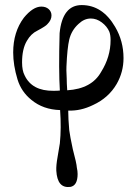

<svg xmlns="http://www.w3.org/2000/svg" viewBox="-20 -436 538 757"><path d="M440 -105Q408 -50 347 -22Q298 2 249 0Q249 32 253 77Q256 101 267 152Q282 208 283 225Q286 238 286 250Q286 296 257 301Q231 304 217.5 288Q204 272 202 237Q201 216 207 183L216 129Q222 69 217 -2Q150 -4 104 -42Q64 -74 49 -123Q32 -179 32 -229Q32 -310 74 -366Q110 -410 143 -410Q161 -410 172 -400Q183 -390 183 -375Q183 -357 167 -341Q161 -333 127 -315Q102 -303 86 -275Q67 -243 67 -190Q67 -158 77 -139Q106 -77 191 -78Q207 -78 216 -79Q211 -157 215 -305Q226 -416 302 -416Q384 -416 434 -330Q467 -274 467 -207Q467 -152 440 -105ZM411 -311Q402 -332 381.5 -347.5Q361 -363 338 -363Q312 -363 290 -342Q262 -317 253 -280Q245 -246 242 -174Q241 -166 243 -127Q243 -117 243.5 -106Q244 -95 244.5 -89Q245 -83 245 -80Q342 -86 379 -153Q416 -212 416 -278Q416 -298 411 -311Z"/></svg>

Font: GFS Didot Classic
Style: Regular
Weight: 400
Designer: George D. Matthiopoulos
Foundry: George D. Matthiopoulos
Version: Version 1.000